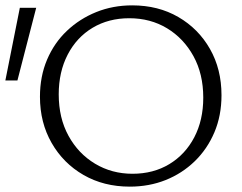

<svg xmlns="http://www.w3.org/2000/svg" viewBox="-38 -687 902 716"><path d="M446 9Q349 9 273.5 -34.5Q198 -78 154.5 -154Q111 -230 111 -326Q111 -402 137.5 -464.5Q164 -527 211.5 -572Q259 -617 321 -642Q383 -667 455 -667Q552 -667 627 -623.5Q702 -580 745 -504.5Q788 -429 788 -332Q788 -256 761.5 -193.5Q735 -131 688 -85.5Q641 -40 579.5 -15.5Q518 9 446 9ZM456 -39Q534 -39 593.5 -75Q653 -111 686.5 -175Q720 -239 720 -323Q720 -411 683.5 -477.5Q647 -544 585 -581.5Q523 -619 444 -619Q367 -619 307.5 -583.5Q248 -548 214.5 -483.5Q181 -419 181 -335Q181 -247 217.5 -180.5Q254 -114 316.5 -76.5Q379 -39 456 -39ZM27 -387H-18L36 -658H97Z"/></svg>

Font: Ysabeau Office Light
Style: Regular
Weight: 300
Designer: Christian Thalmann (Catharsis Fonts)
Version: Version 2.001;gftools[0.9.30]; featfreeze: tnum,lnum,ss02